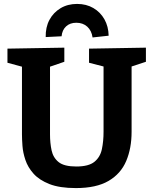

<svg xmlns="http://www.w3.org/2000/svg" viewBox="-20 -947 782 979"><path d="M434 -699 724 -704V-632L651 -608V-275Q651 -191 623.5 -126Q596 -61 533.5 -24.5Q471 12 367 12Q284 12 232 -8.5Q180 -29 151 -61.5Q122 -94 109.5 -131.5Q97 -169 94.5 -203.5Q92 -238 92 -262V-607L18 -627V-699L308 -704V-632L235 -607V-262Q235 -218 243 -180.5Q251 -143 279 -120.5Q307 -98 369 -98Q432 -98 461.5 -122Q491 -146 499.5 -186.5Q508 -227 508 -275V-608L434 -627ZM373 -927Q420 -927 456 -906Q492 -885 512.5 -848.5Q533 -812 534 -765L452 -756Q447 -791 425 -811Q403 -831 369 -831Q337 -831 317 -812.5Q297 -794 294 -762L213 -758Q212 -808 232 -845.5Q252 -883 288.5 -905Q325 -927 373 -927Z"/></svg>

Font: Bitter
Style: Bold
Weight: 700
Designer: Sol Matas, and Bitter project Authors
Foundry: Sol Matas
Version: Version 2.001